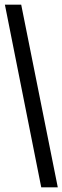

<svg xmlns="http://www.w3.org/2000/svg" viewBox="-20 -755 268 824"><path d="M157 49 1 -735H71L228 49Z"/></svg>

Font: Archivo Narrow
Style: Regular
Weight: 400
Designer: Hector Gatti
Foundry: Omnibus-Type
Version: Version 1.003